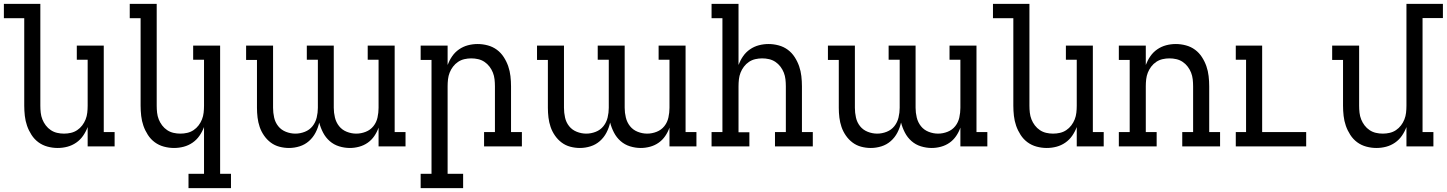

<svg xmlns="http://www.w3.org/2000/svg" viewBox="-30 -755 7460 990"><path d="M267 8Q241 8 215 1Q189 -6 168 -21.5Q147 -37 132.5 -59.5Q118 -82 109.5 -106.5Q101 -131 98 -157.5Q95 -184 95 -210V-661H-10V-735H178V-210Q178 -192 180 -174Q182 -156 188.5 -139.5Q195 -123 206 -108.5Q217 -94 232 -84Q247 -74 264.5 -70Q282 -66 300 -66Q318 -66 335.5 -70Q353 -74 368 -84Q383 -94 394 -108.5Q405 -123 411.5 -139.5Q418 -156 420 -174Q422 -192 422 -210V-447H366V-520H505V-74H561V0H422V-100Q413 -76 398.5 -55Q384 -34 363 -19.5Q342 -5 317.5 1.5Q293 8 267 8Z M1161 215H942V141H1022V-100Q1013 -76 998.5 -55Q984 -34 963 -19.5Q942 -5 917.5 1.5Q893 8 867 8Q841 8 815 1Q789 -6 768 -21.5Q747 -37 732.5 -59.5Q718 -82 709.5 -106.5Q701 -131 698 -157.5Q695 -184 695 -210V-661H639V-735H778V-210Q778 -192 780 -174Q782 -156 788.5 -139.5Q795 -123 806 -108.5Q817 -94 832 -84Q847 -74 864.5 -70Q882 -66 900 -66Q918 -66 935.5 -70Q953 -74 968 -84Q983 -94 994 -108.5Q1005 -123 1011.5 -139.5Q1018 -156 1020 -174Q1022 -192 1022 -210V-447H966V-520H1105V141H1161Z M1460 8Q1435 8 1410.5 1.5Q1386 -5 1366 -20Q1346 -35 1331.5 -56Q1317 -77 1309 -100.5Q1301 -124 1298 -149Q1295 -174 1295 -199V-446H1239V-520H1378V-199Q1378 -174 1383.5 -149Q1389 -124 1404.5 -104.5Q1420 -85 1444 -75.5Q1468 -66 1493 -66Q1518 -66 1542 -75.5Q1566 -85 1581.5 -104.5Q1597 -124 1603 -149Q1609 -174 1609 -199V-447H1552V-520H1691V-199Q1691 -174 1697 -149Q1703 -124 1718.5 -104.5Q1734 -85 1758 -75.5Q1782 -66 1807 -66Q1832 -66 1856 -75.5Q1880 -85 1895.5 -104.5Q1911 -124 1916.5 -149Q1922 -174 1922 -199V-447H1866V-520H2005V-74H2061V0H1922V-97Q1914 -74 1900 -53.5Q1886 -33 1866 -19Q1846 -5 1822 1.5Q1798 8 1774 8Q1746 8 1718.5 -0.5Q1691 -9 1670 -27.5Q1649 -46 1636 -71Q1623 -96 1616 -123Q1610 -96 1597 -71Q1584 -46 1563 -27.5Q1542 -9 1515 -0.5Q1488 8 1460 8Z M2358 215H2139V141H2195V-446H2139V-520H2278V-420Q2287 -444 2301.5 -465Q2316 -486 2337 -500.5Q2358 -515 2382.5 -521.5Q2407 -528 2433 -528Q2459 -528 2485 -521Q2511 -514 2532 -498.5Q2553 -483 2567.5 -460.5Q2582 -438 2590.5 -413.5Q2599 -389 2602 -362.5Q2605 -336 2605 -310V-74H2661V0H2466V-74H2522V-310Q2522 -328 2520 -346Q2518 -364 2511.5 -380.5Q2505 -397 2494 -411.5Q2483 -426 2468 -436Q2453 -446 2435.5 -450Q2418 -454 2400 -454Q2382 -454 2364.5 -450Q2347 -446 2332 -436Q2317 -426 2306 -411.5Q2295 -397 2288.5 -380.5Q2282 -364 2280 -346Q2278 -328 2278 -310V141H2358Z M2960 8Q2935 8 2910.5 1.5Q2886 -5 2866 -20Q2846 -35 2831.5 -56Q2817 -77 2809 -100.5Q2801 -124 2798 -149Q2795 -174 2795 -199V-446H2739V-520H2878V-199Q2878 -174 2883.5 -149Q2889 -124 2904.5 -104.5Q2920 -85 2944 -75.5Q2968 -66 2993 -66Q3018 -66 3042 -75.5Q3066 -85 3081.5 -104.5Q3097 -124 3103 -149Q3109 -174 3109 -199V-447H3052V-520H3191V-199Q3191 -174 3197 -149Q3203 -124 3218.5 -104.5Q3234 -85 3258 -75.5Q3282 -66 3307 -66Q3332 -66 3356 -75.5Q3380 -85 3395.5 -104.5Q3411 -124 3416.5 -149Q3422 -174 3422 -199V-447H3366V-520H3505V-74H3561V0H3422V-97Q3414 -74 3400 -53.5Q3386 -33 3366 -19Q3346 -5 3322 1.5Q3298 8 3274 8Q3246 8 3218.5 -0.5Q3191 -9 3170 -27.5Q3149 -46 3136 -71Q3123 -96 3116 -123Q3110 -96 3097 -71Q3084 -46 3063 -27.5Q3042 -9 3015 -0.5Q2988 8 2960 8Z M3834 0H3639V-74H3695V-661H3639V-735H3778V-420Q3787 -444 3801.5 -465Q3816 -486 3837 -500.5Q3858 -515 3882.5 -521.5Q3907 -528 3933 -528Q3959 -528 3985 -521Q4011 -514 4032 -498.5Q4053 -483 4067.5 -460.5Q4082 -438 4090.5 -413.5Q4099 -389 4102 -362.5Q4105 -336 4105 -310V-74H4161V0H3966V-74H4022V-310Q4022 -328 4020 -346Q4018 -364 4011.5 -380.5Q4005 -397 3994 -411.5Q3983 -426 3968 -436Q3953 -446 3935.5 -450Q3918 -454 3900 -454Q3882 -454 3864.5 -450Q3847 -446 3832 -436Q3817 -426 3806 -411.5Q3795 -397 3788.5 -380.5Q3782 -364 3780 -346Q3778 -328 3778 -310V-73H3834Z M4460 8Q4435 8 4410.5 1.5Q4386 -5 4366 -20Q4346 -35 4331.5 -56Q4317 -77 4309 -100.5Q4301 -124 4298 -149Q4295 -174 4295 -199V-446H4239V-520H4378V-199Q4378 -174 4383.5 -149Q4389 -124 4404.5 -104.5Q4420 -85 4444 -75.5Q4468 -66 4493 -66Q4518 -66 4542 -75.5Q4566 -85 4581.5 -104.5Q4597 -124 4603 -149Q4609 -174 4609 -199V-447H4552V-520H4691V-199Q4691 -174 4697 -149Q4703 -124 4718.5 -104.5Q4734 -85 4758 -75.5Q4782 -66 4807 -66Q4832 -66 4856 -75.5Q4880 -85 4895.5 -104.5Q4911 -124 4916.5 -149Q4922 -174 4922 -199V-447H4866V-520H5005V-74H5061V0H4922V-97Q4914 -74 4900 -53.5Q4886 -33 4866 -19Q4846 -5 4822 1.5Q4798 8 4774 8Q4746 8 4718.5 -0.5Q4691 -9 4670 -27.5Q4649 -46 4636 -71Q4623 -96 4616 -123Q4610 -96 4597 -71Q4584 -46 4563 -27.5Q4542 -9 4515 -0.5Q4488 8 4460 8Z M5367 8Q5341 8 5315 1Q5289 -6 5268 -21.5Q5247 -37 5232.5 -59.5Q5218 -82 5209.5 -106.5Q5201 -131 5198 -157.5Q5195 -184 5195 -210V-661H5090V-735H5278V-210Q5278 -192 5280 -174Q5282 -156 5288.5 -139.5Q5295 -123 5306 -108.5Q5317 -94 5332 -84Q5347 -74 5364.5 -70Q5382 -66 5400 -66Q5418 -66 5435.5 -70Q5453 -74 5468 -84Q5483 -94 5494 -108.5Q5505 -123 5511.5 -139.5Q5518 -156 5520 -174Q5522 -192 5522 -210V-447H5466V-520H5605V-74H5661V0H5522V-100Q5513 -76 5498.5 -55Q5484 -34 5463 -19.5Q5442 -5 5417.5 1.5Q5393 8 5367 8Z M5934 0H5739V-74H5795V-446H5739V-520H5878V-420Q5887 -444 5901.5 -465Q5916 -486 5937 -500.5Q5958 -515 5982.5 -521.5Q6007 -528 6033 -528Q6059 -528 6085 -521Q6111 -514 6132 -498.5Q6153 -483 6167.5 -460.5Q6182 -438 6190.5 -413.5Q6199 -389 6202 -362.5Q6205 -336 6205 -310V-74H6261V0H6066V-74H6122V-310Q6122 -328 6120 -346Q6118 -364 6111.5 -380.5Q6105 -397 6094 -411.5Q6083 -426 6068 -436Q6053 -446 6035.5 -450Q6018 -454 6000 -454Q5982 -454 5964.5 -450Q5947 -446 5932 -436Q5917 -426 5906 -411.5Q5895 -397 5888.5 -380.5Q5882 -364 5880 -346Q5878 -328 5878 -310V-74H5934Z M6342 0V-74H6395V-447H6342V-520H6478V-74H6705V0Z M7067 8Q7041 8 7015 1Q6989 -6 6968 -21.5Q6947 -37 6932.5 -59.5Q6918 -82 6909.5 -106.5Q6901 -131 6898 -157.5Q6895 -184 6895 -210V-446H6839V-520H6978V-210Q6978 -192 6980 -174Q6982 -156 6988.5 -139.5Q6995 -123 7006 -108.5Q7017 -94 7032 -84Q7047 -74 7064.5 -70Q7082 -66 7100 -66Q7118 -66 7135.5 -70Q7153 -74 7168 -84Q7183 -94 7194 -108.5Q7205 -123 7211.5 -139.5Q7218 -156 7220 -174Q7222 -192 7222 -210V-735H7410V-662H7305V-74H7361V0H7222V-100Q7213 -76 7198.5 -55Q7184 -34 7163 -19.5Q7142 -5 7117.5 1.5Q7093 8 7067 8Z"/></svg>

Font: Iosevka Etoile
Style: Regular
Weight: 400
Designer: Belleve Invis
Foundry: Belleve Invis
Version: Version 33.2.4